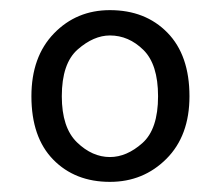

<svg xmlns="http://www.w3.org/2000/svg" viewBox="-20 -722 435 379"><path d="M197 -702Q267 -702 310.5 -657.5Q354 -613 354 -532Q354 -454 308.5 -408.5Q263 -363 197 -363Q128 -363 85 -407Q42 -451 42 -532Q42 -610 86.5 -656Q131 -702 197 -702ZM197 -652Q165 -652 133.5 -624.5Q102 -597 102 -532Q102 -470 132 -441Q162 -412 197 -412Q230 -412 261 -439.5Q292 -467 292 -532Q292 -595 263 -623.5Q234 -652 197 -652Z"/></svg>

Font: Palanquin Light
Style: Regular
Weight: 300
Designer: Pria Ravichandran
Version: Version 1.0.4